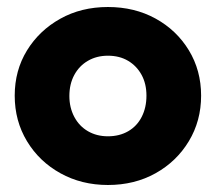

<svg xmlns="http://www.w3.org/2000/svg" viewBox="-20 -517 616 548"><path d="M288 11Q213 11 152.5 -22.5Q92 -56 57 -114Q22 -172 22 -244Q22 -316 57 -373Q92 -430 152 -463.5Q212 -497 288 -497Q364 -497 424 -464Q484 -431 519 -373.5Q554 -316 554 -244Q554 -172 519 -114Q484 -56 424 -22.5Q364 11 288 11ZM288 -128Q321 -128 346 -142.5Q371 -157 384.5 -183.5Q398 -210 398 -244Q398 -278 384 -303.5Q370 -329 345.5 -343.5Q321 -358 288 -358Q256 -358 231 -343.5Q206 -329 192 -303Q178 -277 178 -243Q178 -210 192 -183.5Q206 -157 231 -142.5Q256 -128 288 -128Z"/></svg>

Font: Outfit-Bold
Style: Bold
Weight: 700
Designer: Rodrigo Fuenzalida
Foundry: fragTYPE
Version: Version 1.000